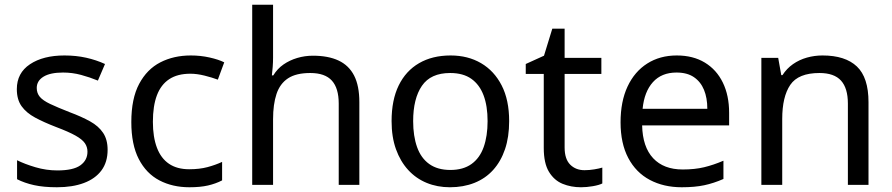

<svg xmlns="http://www.w3.org/2000/svg" viewBox="-20 -780 3765 810"><path d="M434 -148Q434 -96 408 -61Q382 -26 334 -8Q286 10 220 10Q164 10 123.5 1Q83 -8 52 -24V-104Q84 -88 129.5 -74.5Q175 -61 222 -61Q289 -61 319 -82.5Q349 -104 349 -140Q349 -160 338 -176Q327 -192 298.5 -208Q270 -224 217 -244Q165 -264 128 -284Q91 -304 71 -332Q51 -360 51 -404Q51 -472 106.5 -509Q162 -546 252 -546Q301 -546 343.5 -536.5Q386 -527 423 -510L393 -440Q359 -454 322 -464Q285 -474 246 -474Q192 -474 163.5 -456.5Q135 -439 135 -409Q135 -387 148 -371.5Q161 -356 191.5 -341.5Q222 -327 273 -307Q324 -288 360 -268Q396 -248 415 -219.5Q434 -191 434 -148Z M779 10Q708 10 652.5 -19Q597 -48 565.5 -109Q534 -170 534 -265Q534 -364 567 -426Q600 -488 656.5 -517Q713 -546 785 -546Q826 -546 864 -537.5Q902 -529 926 -517L899 -444Q875 -453 843 -461Q811 -469 783 -469Q729 -469 694 -446Q659 -423 642 -378Q625 -333 625 -266Q625 -202 642 -157Q659 -112 693 -89Q727 -66 778 -66Q822 -66 855.5 -75Q889 -84 917 -97V-19Q890 -5 857.5 2.5Q825 10 779 10Z M1132 -537Q1132 -518 1130.5 -498Q1129 -478 1127 -462H1133Q1150 -490 1176 -508Q1202 -526 1234 -535.5Q1266 -545 1300 -545Q1365 -545 1408.5 -524.5Q1452 -504 1474 -461Q1496 -418 1496 -349V0H1409V-343Q1409 -408 1380 -440Q1351 -472 1289 -472Q1229 -472 1195 -449.5Q1161 -427 1146.5 -383.5Q1132 -340 1132 -277V0H1044V-760H1132Z M2128 -269Q2128 -202 2110.5 -150.5Q2093 -99 2060.5 -63Q2028 -27 1981.5 -8.5Q1935 10 1878 10Q1825 10 1780 -8.5Q1735 -27 1702 -63Q1669 -99 1650.5 -150.5Q1632 -202 1632 -269Q1632 -358 1662 -419.5Q1692 -481 1748 -513.5Q1804 -546 1881 -546Q1954 -546 2009.5 -513.5Q2065 -481 2096.5 -419.5Q2128 -358 2128 -269ZM1723 -269Q1723 -206 1739.5 -159.5Q1756 -113 1791 -88Q1826 -63 1880 -63Q1934 -63 1969 -88Q2004 -113 2020.5 -159.5Q2037 -206 2037 -269Q2037 -333 2020 -378Q2003 -423 1968.5 -447.5Q1934 -472 1879 -472Q1797 -472 1760 -418Q1723 -364 1723 -269Z M2446 -62Q2466 -62 2487 -65.5Q2508 -69 2521 -73V-6Q2507 1 2481 5.5Q2455 10 2431 10Q2389 10 2353.5 -4.5Q2318 -19 2296 -55Q2274 -91 2274 -156V-468H2198V-510L2275 -545L2310 -659H2362V-536H2517V-468H2362V-158Q2362 -109 2385.5 -85.5Q2409 -62 2446 -62Z M2835 -546Q2904 -546 2953.5 -516Q3003 -486 3029.5 -431.5Q3056 -377 3056 -304V-251H2689Q2691 -160 2735.5 -112.5Q2780 -65 2860 -65Q2911 -65 2950.5 -74.5Q2990 -84 3032 -102V-25Q2991 -7 2951 1.5Q2911 10 2856 10Q2780 10 2721.5 -21Q2663 -52 2630.5 -113.5Q2598 -175 2598 -264Q2598 -352 2627.5 -415Q2657 -478 2710.5 -512Q2764 -546 2835 -546ZM2834 -474Q2771 -474 2734.5 -433.5Q2698 -393 2691 -321H2964Q2964 -367 2950 -401Q2936 -435 2907.5 -454.5Q2879 -474 2834 -474Z M3450 -546Q3546 -546 3595 -499.5Q3644 -453 3644 -349V0H3557V-343Q3557 -408 3528 -440Q3499 -472 3437 -472Q3348 -472 3314 -422Q3280 -372 3280 -278V0H3192V-536H3263L3276 -463H3281Q3299 -491 3325.5 -509.5Q3352 -528 3384 -537Q3416 -546 3450 -546Z"/></svg>

Font: Noto Sans Telugu
Style: Regular
Weight: 400
Designer: Jelle Bosma - Monotype Design Team
Foundry: Monotype Imaging Inc.
Version: Version 2.003